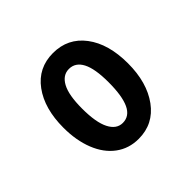

<svg xmlns="http://www.w3.org/2000/svg" viewBox="-95 -822 503 503"><g transform="rotate(-45 156.5 -571.0)"><path d="M156 -412Q120 -412 93 -432Q66 -452 51.5 -488.5Q37 -525 37 -572Q37 -643 69 -686.5Q101 -730 156 -730Q211 -730 243.5 -687Q276 -644 276 -572Q276 -501 243.5 -456.5Q211 -412 156 -412ZM156 -471Q181 -471 193 -496.5Q205 -522 205 -573Q205 -623 192.5 -647Q180 -671 156 -671Q133 -671 120 -647Q107 -623 107 -573Q107 -522 120 -496.5Q133 -471 156 -471Z"/></g></svg>

Font: Instrument Sans Condensed Medium
Style: Regular
Weight: 500
Width: 3
Designer: Rodrigo Fuenzalida
Foundry: fragTYPE
Version: Version 1.000;gftools[0.9.28]